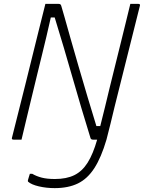

<svg xmlns="http://www.w3.org/2000/svg" viewBox="-20 -720 742 990"><path d="M91 0H50Q38 0 42 -11Q77 -148 111 -285.5Q145 -423 179 -560Q188 -595 196.5 -630Q205 -665 214 -700H282Q288 -700 291.5 -697.5Q295 -695 297 -686Q300 -676 312.5 -632.5Q325 -589 343.5 -522.5Q362 -456 385 -378Q408 -300 431.5 -220Q455 -140 477 -70H497Q511 -124 522 -170.5Q533 -217 544.5 -264Q556 -311 570 -367Q584 -423 602 -496Q615 -546 627 -597.5Q639 -649 652 -700H693Q705 -700 701 -689Q669 -559 636 -429.5Q603 -300 571 -170Q561 -127 550.5 -85Q540 -43 529 0Q502 92 466.5 147Q431 202 381.5 226Q332 250 262 250Q219 250 180.5 241Q142 232 125 217Q123 215 124 209Q126 201 129 192Q132 183 134 176H146Q168 189 195.5 196Q223 203 263 203Q323 203 363.5 183Q404 163 432 118.5Q460 74 481 0H459Q450 0 447 -7Q399 -162 354.5 -318Q310 -474 262 -630H242Q230 -576 219 -530Q208 -484 196.5 -437Q185 -390 171.5 -335Q158 -280 141 -209Q128 -157 116 -105Q104 -53 91 0Z"/></svg>

Font: Recursive Sn Lnr St Lt
Style: Italic
Weight: 300
Italic angle: -15°
Version: Version 1.079;hotconv 1.0.112;makeotfexe 2.5.65598; ttfautoh